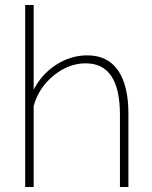

<svg xmlns="http://www.w3.org/2000/svg" viewBox="-20 -750 610 770"><path d="M495 0H461V-290Q461 -496 324 -496Q255 -496 195 -447Q135 -398 115 -325V0H81V-730H115V-390Q147 -453 205.5 -490.5Q264 -528 330 -528Q412 -528 453.5 -467.5Q495 -407 495 -294Z"/></svg>

Font: Raleway-v4020 ExtraLight
Style: Regular
Weight: 275
Designer: Matt McInerney, Pablo Impallari, Rodrigo Fuenzalida
Foundry: Matt McInerney, Pablo Impallari, Rodrigo Fuenzalida
Version: Version 4.020;PS 004.020;hotconv 1.0.88;makeotf.lib2.5.64775